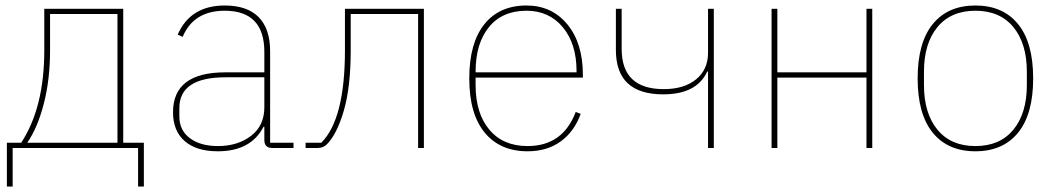

<svg xmlns="http://www.w3.org/2000/svg" viewBox="-20 -538 3836 698"><path d="M5 140V-19H57Q141 -147 141 -355V-506H428V-19H503V140H482V0H26V140ZM79 -19H407V-487H162V-355Q162 -250 139.5 -162Q117 -74 79 -19Z M1047 0H970Q941 0 941 -29V-77H938Q892 12 772 12Q694 12 651.5 -25Q609 -62 609 -130Q609 -275 799 -275H941V-349Q941 -499 797 -499Q684 -499 644 -404L626 -412Q672 -518 797 -518Q879 -518 920.5 -475.5Q962 -433 962 -352V-19H1047ZM772 -7Q844 -7 892.5 -44Q941 -81 941 -148V-257H800Q632 -257 632 -145V-115Q632 -64 670.5 -35.5Q709 -7 772 -7Z M1091 0V-19H1148Q1234 -105 1234 -355V-506H1521V0H1500V-487H1255V-355Q1255 -222 1230 -136Q1205 -50 1168 -13Q1155 0 1134 0Z M1898 12Q1798 12 1742 -56Q1686 -124 1686 -253Q1686 -381 1740.5 -449.5Q1795 -518 1894 -518Q1986 -518 2042.5 -449.5Q2099 -381 2099 -266V-256H1709V-229Q1709 -126 1759 -66.5Q1809 -7 1898 -7Q2026 -7 2073 -131L2091 -124Q2068 -60 2018.5 -24Q1969 12 1898 12ZM1894 -499Q1806 -499 1757.5 -439.5Q1709 -380 1709 -277V-275H2076V-279Q2076 -379 2026 -439Q1976 -499 1894 -499Z M2554 0V-278H2551Q2513 -195 2391 -195Q2219 -195 2219 -356V-506H2240V-360Q2240 -214 2393 -214Q2467 -214 2510.5 -249.5Q2554 -285 2554 -346V-506H2575V0Z M2785 0V-506H2806V-275H3130V-506H3151V0H3130V-256H2806V0Z M3681 -55.5Q3626 12 3526 12Q3426 12 3371 -55.5Q3316 -123 3316 -253Q3316 -383 3371 -450.5Q3426 -518 3526 -518Q3626 -518 3681 -450.5Q3736 -383 3736 -253Q3736 -123 3681 -55.5ZM3713 -229V-277Q3713 -380 3664 -439.5Q3615 -499 3526 -499Q3437 -499 3388 -439.5Q3339 -380 3339 -277V-229Q3339 -126 3388 -66.5Q3437 -7 3526 -7Q3615 -7 3664 -66.5Q3713 -126 3713 -229Z"/></svg>

Font: IBM Plex Sans Thin
Style: Regular
Weight: 100
Designer: Mike Abbink, Paul van der Laan, Pieter van Rosmalen
Foundry: Bold Monday
Version: Version 3.0